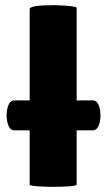

<svg xmlns="http://www.w3.org/2000/svg" viewBox="-20 -723 421 744"><path d="M277 -218V-8Q277 1 175 1Q95 -1 95 -7V-218H35Q17 -218 9 -247Q2 -276 9 -305Q17 -334 35 -334H95V-688Q95 -703 192 -703Q277 -700 277 -693V-334H340Q358 -334 366 -305Q373 -276 366 -247Q358 -218 340 -218Z"/></svg>

Font: FC Lilita One
Style: Regular
Weight: 400
Designer: Juan Montoreano
Foundry: Juan Montoreano
Version: Version 1.002